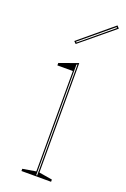

<svg xmlns="http://www.w3.org/2000/svg" viewBox="-141 -768 537 816"><g transform="rotate(20 127.0 -360.5)"><path d="M70 0V-10L130 -20V-474H60V-485L144 -515V-20L204 -10V0ZM135 -5H139V-507L135 -505ZM102 -586 92 -596 242 -721 252 -710ZM100 -596 103 -593 244 -710 241 -713Z"/></g></svg>

Font: Kalnia Glaze Thin Thin
Style: Regular
Weight: 250
Version: Version 1.110